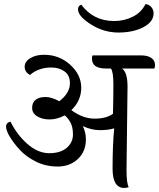

<svg xmlns="http://www.w3.org/2000/svg" viewBox="-20 -925 787 950"><path d="M366 -879Q366 -896 382 -902Q442 -821 545 -821Q594 -821 636.5 -842Q679 -863 700 -905Q717 -903 728.5 -890Q740 -877 740 -859Q740 -817 689.5 -790.5Q639 -764 566 -764Q493 -764 429.5 -804.5Q366 -845 366 -879ZM611 -497 606 -85Q606 -17 617 1Q606 5 595 5Q537 5 537 -90Q537 -209 545 -290Q516 -281 474.5 -281Q433 -281 390 -301Q405 -269 405 -236Q405 -175 365 -138Q325 -101 266 -101Q207 -101 158.5 -125Q110 -149 79 -182.5Q48 -216 29 -247.5Q10 -279 10 -298.5Q10 -318 32 -323Q64 -258 116 -212.5Q168 -167 223.5 -167Q279 -167 310 -193.5Q341 -220 341 -259.5Q341 -299 327 -322Q313 -345 300 -354Q262 -334 225.5 -334Q189 -334 164 -349.5Q139 -365 139 -391.5Q139 -418 156.5 -431.5Q174 -445 205 -445Q236 -445 273 -424Q326 -464 326 -514Q326 -552 299.5 -571.5Q273 -591 234 -591Q171 -591 128 -554Q102 -569 102 -594.5Q102 -620 129.5 -637Q157 -654 198 -654Q273 -654 327.5 -604.5Q382 -555 382 -491Q382 -427 333 -380Q390 -338 448 -338Q506 -338 539 -362Q541 -446 541 -507.5Q541 -569 529 -586H504Q435 -586 435 -635Q435 -646 438 -651H677Q710 -651 728.5 -638.5Q747 -626 747 -603Q747 -595 744 -586H584Q611 -567 611 -497Z"/></svg>

Font: Laila
Style: Regular
Weight: 400
Designer: Hitesh Malaviya
Foundry: Indian Type Foundry
Version: Version 1.302;PS 1.0;hotconv 1.0.78;makeotf.lib2.5.61930; tt